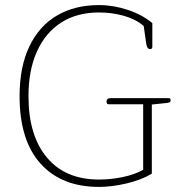

<svg xmlns="http://www.w3.org/2000/svg" viewBox="-20 -725 741 755"><path d="M57 -347Q57 -462 95.5 -542.5Q134 -623 204 -664Q274 -705 369 -705Q426 -705 483 -686Q540 -667 579 -634V-541Q579 -532 570 -532Q558 -532 555 -554L545 -623Q513 -650 466.5 -663Q420 -676 369 -676Q283 -676 221 -636.5Q159 -597 125.5 -523Q92 -449 92 -347Q92 -192 164.5 -105.5Q237 -19 369 -19Q415 -19 461.5 -28.5Q508 -38 543 -57V-315H407Q399 -315 399 -326Q399 -339 416 -339H644Q651 -339 651 -331Q651 -325 647 -323Q643 -321 635 -320L577 -314V-42Q535 -17 477 -3.5Q419 10 369 10Q222 10 139.5 -81.5Q57 -173 57 -347Z"/></svg>

Font: Maitree ExtraLight
Style: Regular
Weight: 275
Designer: CadsonDemak Team
Foundry: CadsonDemak
Version: Version 1.003